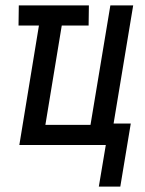

<svg xmlns="http://www.w3.org/2000/svg" viewBox="-20 -540 540 715"><path d="M348 155 374 0H52L125 -445H49L50 -520H311L310 -445H210L149 -75H317L391 -520H476L403 -80H467L428 155Z"/></svg>

Font: Iosevka Term Curly Md Obl
Style: Regular
Weight: 500
Italic angle: -9°
Designer: Belleve Invis
Foundry: Belleve Invis
Version: Version 32.3.0